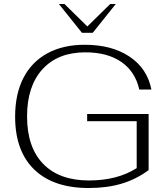

<svg xmlns="http://www.w3.org/2000/svg" viewBox="-20 -935 837 965"><path d="M56 -349Q56 -462 97.5 -543Q139 -624 218 -667Q297 -710 406 -710Q542 -710 631 -650.5Q720 -591 741 -485H680Q660 -575 590 -623.5Q520 -672 409 -672Q271 -672 193.5 -587Q116 -502 116 -350Q116 -195 197 -111.5Q278 -28 427 -28Q570 -28 667 -90V-326H418V-362H727V-80Q665 -34 591.5 -12Q518 10 426 10Q248 10 152 -83Q56 -176 56 -349ZM276 -915H304L419 -802L534 -915H562L446 -770H392Z"/></svg>

Font: Fahkwang ExtraLight
Style: Regular
Weight: 275
Designer: Suppakit Chalermlarp | Katatrad Co.,Ltd.
Foundry: Cadson Demak Co.,Ltd.
Version: Version 1.000; ttfautohint (v1.6)